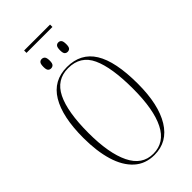

<svg xmlns="http://www.w3.org/2000/svg" viewBox="-296 -1050 1136 1136"><g transform="rotate(-45 272.0 -481.5)"><path d="M162 -953V-973H379V-953ZM200 -785Q188 -785 181 -793Q174 -801 174 -823Q174 -847 181 -855.5Q188 -864 200 -864Q212 -864 219.5 -855.5Q227 -847 227 -823Q227 -801 219.5 -793Q212 -785 200 -785ZM339 -785Q327 -785 320 -793Q313 -801 313 -823Q313 -847 320 -855.5Q327 -864 339 -864Q351 -864 358 -855.5Q365 -847 365 -823Q365 -801 358 -793Q351 -785 339 -785ZM271 10Q195 10 144.5 -36Q94 -82 69 -165Q44 -248 44 -359Q44 -536 101 -630.5Q158 -725 272 -725Q387 -725 443 -635Q499 -545 499 -358Q499 -184 439.5 -87Q380 10 271 10ZM271 0Q365 0 411.5 -92Q458 -184 458 -358Q458 -535 416.5 -625Q375 -715 272 -715Q175 -715 130.5 -625Q86 -535 86 -358Q86 -189 132 -94.5Q178 0 271 0Z"/></g></svg>

Font: Noto Serif Display ExtraCondensed ExtraLight
Style: Regular
Weight: 200
Width: 2
Designer: Monotype Design Team
Foundry: Monotype Imaging Inc.
Version: Version 2.009